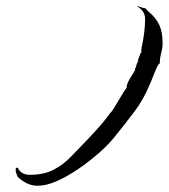

<svg xmlns="http://www.w3.org/2000/svg" viewBox="-20 -593 540 614"><path d="M101 1Q82 1 66.5 -6.5Q51 -14 38 -26Q36 -28 33 -36Q30 -44 30 -51Q30 -59 37 -56Q48 -34 75 -34Q120 -34 151 -50Q182 -66 207 -92Q232 -118 260 -147Q280 -168 299 -189.5Q318 -211 335 -235H336Q341 -241 351.5 -259Q362 -277 372.5 -294Q383 -311 385 -312Q384 -322 395 -341Q406 -360 412 -369V-373Q414 -376 416.5 -385.5Q419 -395 422 -396L421 -401Q423 -404 426 -414Q429 -424 432 -425V-432Q432 -437 433 -442Q434 -447 435 -451Q439 -471 441.5 -491.5Q444 -512 444 -532Q444 -545 438 -554.5Q432 -564 423 -570L418 -573Q418 -574 424.5 -572Q431 -570 440 -567H441Q446 -567 449 -562.5Q452 -558 456 -555Q479 -536 489.5 -513Q500 -490 500 -456Q500 -440 495.5 -423.5Q491 -407 491 -390H490Q485 -386 479 -372Q473 -358 467.5 -343.5Q462 -329 458 -321Q439 -275 410.5 -237Q382 -199 351 -161L343 -151Q325 -129 295.5 -103Q266 -77 231 -53Q196 -29 162 -14Q128 1 101 1Z"/></svg>

Font: The Nautigal
Style: Bold
Weight: 700
Designer: Robert E. Leuschke
Foundry: Robert E. Leuschke
Version: Version 1.100; ttfautohint (v1.8.3)